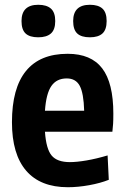

<svg xmlns="http://www.w3.org/2000/svg" viewBox="-20 -774 523 803"><path d="M140 -618Q104 -618 87 -634Q70 -650 70 -686Q70 -754 140 -754Q175 -754 193 -738Q211 -722 211 -686Q211 -650 193 -634Q175 -618 140 -618ZM356 -618Q320 -618 303 -634Q286 -650 286 -686Q286 -754 356 -754Q391 -754 408.5 -738Q426 -722 426 -686Q426 -650 408.5 -634Q391 -618 356 -618ZM264 9Q149 9 89.5 -60Q30 -129 30 -263Q30 -405 88.5 -477Q147 -549 263 -549Q361 -549 407.5 -488Q454 -427 454 -299Q454 -271 453 -255.5Q452 -240 450 -223H168Q173 -151 196 -123.5Q219 -96 272 -96Q301 -96 342 -103Q383 -110 430 -124L435 -22Q400 -8 353 0.5Q306 9 264 9ZM259 -446Q217 -446 195 -414.5Q173 -383 168 -311H332Q330 -384 313.5 -415Q297 -446 259 -446Z"/></svg>

Font: Encode Sans Compressed
Style: Bold
Weight: 700
Designer: Pablo Impallari, Andres Torresi
Foundry: Pablo Impallari, Andres Torresi
Version: Version 1.000; ttfautohint (v1.00) -l 8 -r 50 -G 200 -x 14 -